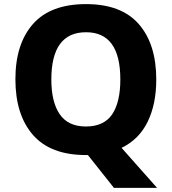

<svg xmlns="http://www.w3.org/2000/svg" viewBox="-20 -745 836 935"><path d="M572 -25 745 170H535L408 10H398Q226 10 140.5 -88Q55 -186 55 -359Q55 -531 140.5 -628Q226 -725 399 -725Q571 -725 656 -627.5Q741 -530 741 -358Q741 -238 699 -152Q657 -66 572 -25ZM398 -129Q486 -129 526 -188Q566 -247 566 -358Q566 -588 399 -588Q230 -588 230 -358Q230 -248 271 -188.5Q312 -129 398 -129Z"/></svg>

Font: Noto Sans UI ExtraBold
Style: Regular
Weight: 800
Designer: Monotype Design Team
Foundry: Monotype Imaging Inc.
Version: Version 1.001